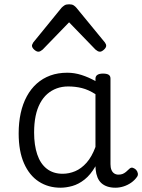

<svg xmlns="http://www.w3.org/2000/svg" viewBox="-20 -858 664 895"><path d="M262 17Q205 17 161 -11.5Q117 -40 92 -96.5Q67 -153 67 -236Q67 -287 76.5 -330.5Q86 -374 105 -409Q124 -444 151.5 -468.5Q179 -493 214.5 -506Q250 -519 294 -519Q327 -519 360 -508.5Q393 -498 425 -480V-491Q425 -503 434 -509Q443 -515 460 -515Q478 -515 486.5 -509.5Q495 -504 495 -492V-93Q495 -77 499.5 -66Q504 -55 512.5 -49.5Q521 -44 532 -44Q543 -44 551 -47Q559 -50 567 -56.5Q575 -63 584 -72Q591 -78 598.5 -76Q606 -74 614 -67Q621 -59 622.5 -50Q624 -41 619 -34Q608 -18 591.5 -6.5Q575 5 556 11Q537 17 518 17Q497 17 480.5 11.5Q464 6 452.5 -4.5Q441 -15 434.5 -31Q428 -47 426 -67Q426 -70 425.5 -74.5Q425 -79 425 -83Q402 -43 374 -21Q346 1 317 9Q288 17 262 17ZM139 -240Q139 -182 153.5 -138.5Q168 -95 198 -71.5Q228 -48 272 -48Q302 -48 330.5 -60Q359 -72 383.5 -99.5Q408 -127 425 -173V-419Q392 -440 361.5 -447.5Q331 -455 298 -455Q269 -455 244.5 -446Q220 -437 200.5 -420Q181 -403 167 -377Q153 -351 146 -317Q139 -283 139 -240ZM159 -617Q150 -617 139.5 -626.5Q129 -636 129 -645Q129 -648 130.5 -651Q132 -654 135 -660L267 -822Q273 -828 280.5 -833Q288 -838 302 -838Q316 -838 323.5 -833Q331 -828 336 -822L469 -660Q473 -654 474 -651Q475 -648 475 -645Q475 -636 464.5 -626.5Q454 -617 446 -617Q440 -617 435 -620Q430 -623 425 -627L302 -754L179 -627Q174 -623 169 -620Q164 -617 159 -617Z"/></svg>

Font: Playwrite BR Light
Style: Regular
Weight: 300
Version: Version 1.003